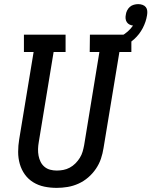

<svg xmlns="http://www.w3.org/2000/svg" viewBox="-20 -903 734 931"><path d="M255 8Q224 8 195 2Q166 -4 141.5 -19Q117 -34 100.5 -57Q84 -80 76 -108Q68 -136 68 -166.5Q68 -197 73 -227L143 -651H96V-735H298V-651H240L168 -214Q165 -197 164.5 -180.5Q164 -164 167 -148Q170 -132 177 -118Q184 -104 196 -94Q208 -84 223.5 -80Q239 -76 255 -76Q271 -76 287 -79Q303 -82 318 -90Q333 -98 345.5 -110.5Q358 -123 367 -137.5Q376 -152 380.5 -167.5Q385 -183 388 -199L462 -651H415L416 -735H617V-651H559L482 -185Q478 -159 469.5 -133.5Q461 -108 445 -84.5Q429 -61 407.5 -42.5Q386 -24 360.5 -12.5Q335 -1 308 3.5Q281 8 255 8ZM512 -651 496 -701Q515 -706 533 -712.5Q551 -719 567.5 -728Q584 -737 599 -750Q614 -763 625 -779Q616 -780 608 -784Q600 -788 595 -795.5Q590 -803 589 -812.5Q588 -822 590 -831Q591 -841 596 -851.5Q601 -862 609.5 -869.5Q618 -877 629 -880Q640 -883 650 -883Q661 -883 671 -879.5Q681 -876 687 -868.5Q693 -861 694 -850.5Q695 -840 693 -829Q688 -797 672 -766.5Q656 -736 630.5 -713Q605 -690 574 -675Q543 -660 512 -651Z"/></svg>

Font: Iosevka HT Medium Extended
Style: Italic
Weight: 500
Width: 7
Italic angle: -9°
Monospace: yes
Designer: Belleve Invis
Foundry: Belleve Invis
Version: Version 32.3.0; ttfautohint (v1.8.4)